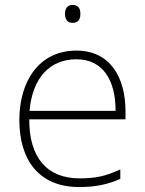

<svg xmlns="http://www.w3.org/2000/svg" viewBox="-20 -744 585 774"><path d="M272 -724C251 -724 242 -709 242 -688C242 -667 251 -652 272 -652C297 -652 304 -667 304 -688C304 -709 297 -724 272 -724ZM288 -540C136 -540 58 -415 58 -260C58 -100 136 10 299 10C365 10 413 0 465 -23V-61C404 -33 365 -25 300 -25C169 -25 97 -110 98 -263H486V-294C486 -434 423 -540 288 -540ZM288 -505C395 -505 446 -421 446 -297H99C111 -432 182 -505 288 -505Z"/></svg>

Font: Noto Sans Lao ExtraLight
Style: Regular
Weight: 200
Designer: Monotype Design Team
Foundry: Monotype Imaging Inc.
Version: Version 2.003